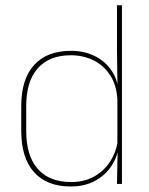

<svg xmlns="http://www.w3.org/2000/svg" viewBox="-20 -684 554 714"><path d="M243 9.5Q154 9.5 106.5 -43.8Q59 -97 59 -197V-289.5Q59 -389.5 106.8 -442.2Q154.5 -495 244.5 -495Q294.5 -495 334.5 -474.5Q374.5 -454 397.8 -417Q421 -380 421.5 -330H427.5L416.5 -313.5Q413.5 -368.5 389.2 -405Q365 -441.5 327 -460Q289 -478.5 243.5 -478.5Q163.5 -478.5 120.5 -430.2Q77.5 -382 77.5 -289.5V-197Q77.5 -104.5 120.5 -55.8Q163.5 -7 245 -7Q291.5 -7 328 -26.5Q364.5 -46 388 -81Q411.5 -116 418.5 -162.5L427.5 -144H422Q417.5 -101.5 394.5 -66.8Q371.5 -32 333 -11.2Q294.5 9.5 243 9.5ZM433.5 0H415L417.5 -130.5L416.5 -138V-346.5L417 -356L415 -494.5V-664.5H433.5Z"/></svg>

Font: Anek Malayalam Thin
Style: Regular
Weight: 250
Version: Version 1.003